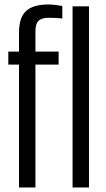

<svg xmlns="http://www.w3.org/2000/svg" viewBox="-20 -828 467 848"><path d="M64 0V-542.6H16.7V-600H64V-682.7Q63.6 -749.6 94.6 -778.9Q125.6 -808.2 194.1 -808.2Q208 -808.2 225 -806.2Q241.9 -804.2 255.2 -801.6V-746.3Q241.5 -747.9 226.6 -748.7Q211.7 -749.5 195.3 -749.5Q163.4 -749.5 149.8 -735.7Q136.1 -721.9 136.5 -687.5V-600H238.9V-542.6H136.5V0ZM300.5 0V-800H373V0Z"/></svg>

Font: Big Shoulders Display SC Thin
Style: Regular
Weight: 100
Designer: Patric King
Foundry: XO Type Co
Version: Version 2.002